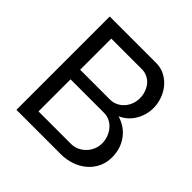

<svg xmlns="http://www.w3.org/2000/svg" viewBox="-181 -872 1033 1033"><g transform="rotate(45 335.5 -355.0)"><path d="M630 -183Q630 -142 613.5 -108Q597 -74 568.5 -50Q540 -26 502.5 -13Q465 0 422 0H85V-710H438Q475 -710 505 -694Q535 -678 556 -652.5Q577 -627 588.5 -594.5Q600 -562 600 -529Q600 -476 573.5 -431Q547 -386 498 -364Q559 -346 594.5 -297.5Q630 -249 630 -183ZM539 -199Q539 -223 530.5 -245.5Q522 -268 507.5 -285Q493 -302 473 -312Q453 -322 429 -322H175V-78H422Q447 -78 468 -88Q489 -98 505 -114.5Q521 -131 530 -153Q539 -175 539 -199ZM175 -632V-395H401Q425 -395 445 -404.5Q465 -414 479.5 -430Q494 -446 502.5 -467.5Q511 -489 511 -513Q511 -538 503 -560Q495 -582 481.5 -598Q468 -614 448.5 -623Q429 -632 407 -632Z"/></g></svg>

Font: Boldmen Medium
Style: Regular
Weight: 400
Designer: Matt McInerney, Pablo Impallari, Rodrigo Fuenzalida
Foundry: LIVING CONCEPT
Version: Version 1.000